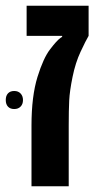

<svg xmlns="http://www.w3.org/2000/svg" viewBox="-45 -650 343 670"><path d="M264.2 -629.9V-524.9Q254.4 -508.3 236.3 -469.7Q218.3 -431.2 208.3 -382.1Q198.2 -333 196.5 -299.3Q194.8 -265.6 194.8 -211.9V0H64.9V-211.9Q64.9 -314 85.9 -381.8Q106.4 -447.8 129.9 -478Q153.3 -508.8 166 -517.6L171.9 -521.5V-524.9H47.9V-629.9ZM-24.9 -301Q-24.9 -315.9 -17.1 -324.2Q-9.3 -332.5 4.6 -332.5Q18.6 -332.5 26.9 -323.7Q35.2 -314.9 35.2 -300.8Q35.2 -286.6 26.9 -278.1Q18.6 -269.5 4.6 -269.5Q-9.3 -269.5 -17.1 -277.8Q-24.9 -286.1 -24.9 -301Z"/></svg>

Font: Open Sans Hebrew Condensed
Style: Bold
Weight: 700
Width: 3
Foundry: Ascender Corporation, Yanek Iontef
Version: Version 2.001;PS 002.001;hotconv 1.0.70;makeotf.lib2.5.58329